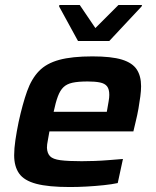

<svg xmlns="http://www.w3.org/2000/svg" viewBox="-20 -745 627 773"><path d="M261 8Q175 8 126 -5Q77 -18 57 -46.5Q37 -75 37 -120Q37 -147 42 -181Q47 -215 55 -254Q71 -327 89 -377.5Q107 -428 137 -459Q167 -490 218.5 -504Q270 -518 352 -518Q429 -518 471 -505Q513 -492 530.5 -465.5Q548 -439 548 -398Q548 -380 545 -357Q542 -334 537.5 -308Q533 -282 526 -254L517 -216H179Q176 -196 172.5 -179.5Q169 -163 169 -150Q170 -128 181.5 -116Q193 -104 223.5 -100Q254 -96 309 -96Q332 -96 360.5 -97Q389 -98 419.5 -100.5Q450 -103 475 -105L454 -8Q431 -3 398 0.5Q365 4 329.5 6Q294 8 261 8ZM196 -295H410L412 -306Q415 -324 417.5 -338Q420 -352 420 -363Q420 -386 411 -397.5Q402 -409 382.5 -413Q363 -417 333 -417Q295 -417 272 -412Q249 -407 235.5 -394Q222 -381 213 -357Q204 -333 196 -295ZM294 -580 218 -719 219 -725H301L364 -632L457 -725H552L550 -719L420 -580Z"/></svg>

Font: Saira SemiExpanded SemiBold
Style: Italic
Weight: 600
Width: 6
Italic angle: -12°
Designer: Hector Gatti with collaboration of the Omnibus-Type team
Foundry: Omnibus-Type
Version: Version 1.101